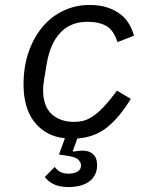

<svg xmlns="http://www.w3.org/2000/svg" viewBox="-20 -548 640 775"><path d="M341 -528Q382 -528 412.5 -518Q443 -508 465 -491.5Q487 -475 500.5 -452Q514 -429 521 -404L454 -378Q439 -426 409.5 -443Q380 -460 332 -460Q266 -460 224.5 -417Q183 -374 169 -293L159 -233Q156 -215 155 -205Q154 -195 154 -185Q154 -119 188.5 -87.5Q223 -56 280 -56Q297 -56 314.5 -60Q332 -64 352.5 -77Q373 -90 397 -115Q421 -140 452 -182L508 -149Q463 -75 413 -34.5Q363 6 292 11L274 61L276 64Q287 62 297 61Q307 60 313 60Q341 60 356.5 75Q372 90 372 119Q372 142 362.5 159Q353 176 337.5 186.5Q322 197 301 202Q280 207 257 207Q218 207 194.5 194.5Q171 182 161 166L201 126Q209 137 222 145Q235 153 257 153Q279 153 293 144.5Q307 136 307 119Q307 108 296 96.5Q285 85 247 80L218 76L242 10Q201 6 169.5 -12Q138 -30 117 -58Q96 -86 85.5 -123.5Q75 -161 75 -206Q75 -280 96 -339.5Q117 -399 153 -441Q189 -483 237.5 -505.5Q286 -528 341 -528Z"/></svg>

Font: IBM Plex Mono
Style: Italic
Weight: 400
Italic angle: -9°
Monospace: yes
Designer: Mike Abbink, Paul van der Laan, Pieter van Rosmalen
Foundry: Bold Monday
Version: Version 2.3